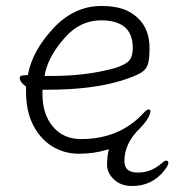

<svg xmlns="http://www.w3.org/2000/svg" viewBox="-20 -501 583 642"><path d="M422 121Q384 121 361 99Q338 77 338 50Q338 22 344 -2L336 0Q294 13 244 13Q194 13 154 -12Q114 -37 90.5 -83.5Q67 -130 67 -195V-211L65 -213Q46 -227 46 -241Q46 -249 60 -249H61L70 -250H73L74 -254Q89 -332 158.5 -406.5Q228 -481 319 -481Q380 -481 415 -460Q480 -422 480 -340Q480 -307 475 -288Q470 -269 451 -257.5Q432 -246 388 -232Q288 -201 140 -201H122V-186Q122 -119 157 -77.5Q192 -36 251 -36Q379 -36 459 -122Q470 -135 476.5 -135Q483 -135 483 -130Q483 -105 434 -58V-57Q396 -14 396 38Q396 76 440.5 76Q485 76 519 46H520Q529 36 536 36Q543 36 543 44Q543 52 528 71Q487 121 422 121ZM470 -99ZM129 -247H155Q268 -247 363 -273Q401 -285 412.5 -299Q424 -313 424 -341Q424 -433 318 -433Q247 -433 196 -374Q139 -310 129 -247Z"/></svg>

Font: LXGW WenKai TC Light
Style: Regular
Weight: 300
Designer: LXGW / Fontworks Inc.
Foundry: LXGW / Fontworks Inc.
Version: Version 1.330